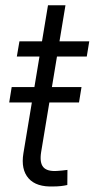

<svg xmlns="http://www.w3.org/2000/svg" viewBox="-20 -689 352 713"><path d="M282.7 -365.7 273.4 -308.6H14.2L23.4 -365.7ZM311.5 -535.6 302.2 -479H42.5L52.2 -535.6ZM158.2 -669.4H223.1L132.8 -124.5Q126.5 -85.4 140.6 -68.6Q154.8 -51.8 191.4 -54.2Q199.2 -54.7 210.2 -55.7Q221.2 -56.6 230.5 -58.1L230 -2Q219.2 0.5 206.1 2Q192.9 3.4 179.7 3.4Q115.2 6.3 86.2 -26.6Q57.1 -59.6 66.9 -119.6Z"/></svg>

Font: Inter 20pt Light
Style: Italic
Weight: 300
Italic angle: -9.3988°
Version: Version 4.001;git-66647c0bb